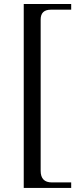

<svg xmlns="http://www.w3.org/2000/svg" viewBox="-20 -758 412 952"><path d="M333 173.8H97.7V-738.3H333V-710H232.4Q181.6 -710 181.6 -661.1V88.9Q181.6 146.5 237.3 146.5H333Z"/></svg>

Font: BabelStone Tibetan Slim
Style: Regular
Weight: 400
Designer: Christopher J. Fynn
Foundry: BabelStone
Version: Version 10.011 October 1, 2023